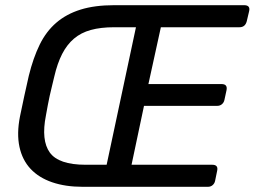

<svg xmlns="http://www.w3.org/2000/svg" viewBox="-20 -720 981 740"><path d="M57 -271Q66 -315 73.5 -349.5Q81 -384 91 -428Q108 -497 133 -548Q158 -599 197 -632.5Q236 -666 290.5 -683Q345 -700 420 -700H921Q946 -700 940 -676L931 -638Q925 -615 903 -615H600L552 -396H834Q858 -396 853 -372L845 -335Q843 -325 835.5 -318.5Q828 -312 817 -312H535L487 -85H798Q822 -85 817 -62L809 -23Q807 -13 799.5 -6.5Q792 0 781 0H299Q232 0 181 -17.5Q130 -35 98 -69Q66 -103 55 -154Q44 -205 57 -271ZM310 -85H391L504 -615H420Q368 -615 330 -604.5Q292 -594 265 -571Q238 -548 219.5 -512Q201 -476 189 -424Q184 -402 179.5 -384.5Q175 -367 171.5 -350.5Q168 -334 164.5 -316Q161 -298 157 -275Q138 -179 172 -132Q206 -85 310 -85Z"/></svg>

Font: SVN-Rubik
Style: Italic
Weight: 400
Italic angle: -12°
Designer: Hubert and Fischer
Foundry: Hubert & Fischer
Version: Version 2.101; ttfautohint (v1.8.3)